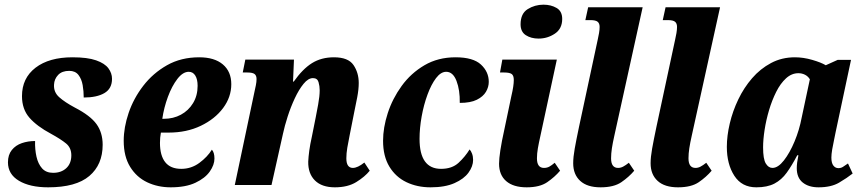

<svg xmlns="http://www.w3.org/2000/svg" viewBox="-20 -791 3708 821"><path d="M186 10Q108 10 61 -18Q14 -46 14 -97Q14 -129 30.5 -149.5Q47 -170 73.5 -179Q100 -188 130 -188Q129 -152 136 -121Q143 -90 160 -71Q177 -52 207 -52Q242 -52 263.5 -72Q285 -92 285 -127Q285 -159 262.5 -177.5Q240 -196 198 -219Q138 -251 106 -287.5Q74 -324 74 -380Q74 -457 132 -501.5Q190 -546 290 -546Q354 -546 391 -533Q428 -520 443.5 -499Q459 -478 459 -454Q459 -412 426.5 -393Q394 -374 338 -374Q338 -401 333.5 -427Q329 -453 315.5 -470.5Q302 -488 276 -488Q245 -488 228.5 -470.5Q212 -453 211 -429Q209 -397 233 -375.5Q257 -354 300 -331Q366 -297 392.5 -260.5Q419 -224 419 -172Q419 -87 362 -38.5Q305 10 186 10Z M710 10Q655 10 609.5 -11.5Q564 -33 536.5 -77.5Q509 -122 509 -189Q509 -246 530 -308Q551 -370 592.5 -424Q634 -478 694 -512Q754 -546 832 -546Q897 -546 933 -515.5Q969 -485 969 -431Q969 -376 934 -329Q899 -282 838.5 -253Q778 -224 701 -224H668Q664 -203 664 -180Q664 -126 686.5 -97.5Q709 -69 755 -69Q798 -69 832.5 -94.5Q867 -120 886 -151Q897 -139 897 -113Q897 -86 877 -57.5Q857 -29 815.5 -9.5Q774 10 710 10ZM681 -283Q721 -283 753.5 -300.5Q786 -318 805.5 -350Q825 -382 825 -424Q825 -452 815 -468Q805 -484 787 -484Q762 -484 738.5 -453.5Q715 -423 698 -377Q681 -331 674 -283Z M1412 10Q1356 10 1326.5 -19.5Q1297 -49 1298 -100Q1299 -121 1302.5 -147Q1306 -173 1314 -209L1330 -289Q1334 -309 1340.5 -344.5Q1347 -380 1347 -405Q1347 -423 1342 -440Q1337 -457 1318 -457Q1298 -457 1278 -432.5Q1258 -408 1240.5 -370.5Q1223 -333 1210 -292.5Q1197 -252 1190 -219L1141 0H984L1068 -398Q1071 -411 1074 -426Q1077 -441 1077 -453Q1077 -468 1068.5 -474.5Q1060 -481 1038 -481H1018L1029 -536H1237L1233 -442H1236Q1274 -496 1314 -521Q1354 -546 1408 -546Q1469 -546 1491.5 -513Q1514 -480 1514 -436Q1514 -409 1507.5 -375Q1501 -341 1495 -313L1475 -212Q1469 -183 1465 -159Q1461 -135 1461 -114Q1461 -73 1489 -73Q1509 -73 1538 -96L1561 -61Q1540 -35 1503.5 -12.5Q1467 10 1412 10Z M1821 10Q1764 10 1718 -12Q1672 -34 1645 -78.5Q1618 -123 1618 -189Q1618 -245 1638 -307Q1658 -369 1697.5 -423.5Q1737 -478 1795 -512Q1853 -546 1928 -546Q2003 -546 2036.5 -515Q2070 -484 2070 -441Q2070 -419 2058 -398.5Q2046 -378 2019 -364.5Q1992 -351 1946 -351Q1947 -406 1932 -445Q1917 -484 1888 -484Q1865 -484 1844.5 -457Q1824 -430 1808 -386.5Q1792 -343 1783 -293Q1774 -243 1774 -197Q1774 -69 1866 -69Q1913 -69 1941 -95Q1969 -121 1988 -152Q1994 -146 1998.5 -134Q2003 -122 2003 -107Q2003 -80 1983.5 -53Q1964 -26 1923.5 -8Q1883 10 1821 10Z M2283 -626Q2251 -626 2228.5 -640.5Q2206 -655 2206 -687Q2206 -733 2236.5 -752Q2267 -771 2304 -771Q2336 -771 2360 -757Q2384 -743 2384 -710Q2384 -668 2352.5 -647Q2321 -626 2283 -626ZM2232 10Q2175 10 2144.5 -16.5Q2114 -43 2114 -91Q2114 -112 2119.5 -148.5Q2125 -185 2137 -239L2167 -382Q2177 -424 2177 -449Q2177 -468 2168 -474.5Q2159 -481 2136 -481H2118L2128 -536H2361L2291 -211Q2284 -180 2280 -157Q2276 -134 2276 -114Q2276 -73 2306 -73Q2319 -73 2329 -78.5Q2339 -84 2352 -95L2375 -61Q2352 -34 2320 -12Q2288 10 2232 10Z M2548 10Q2491 10 2461 -17.5Q2431 -45 2431 -93Q2431 -119 2437.5 -155.5Q2444 -192 2456 -249L2536 -622Q2539 -635 2541.5 -649.5Q2544 -664 2544 -676Q2544 -691 2535.5 -698Q2527 -705 2505 -705H2483L2495 -760H2728L2607 -211Q2600 -180 2596.5 -157Q2593 -134 2593 -114Q2593 -73 2623 -73Q2634 -73 2644.5 -78.5Q2655 -84 2669 -95L2692 -61Q2669 -34 2637 -12Q2605 10 2548 10Z M2879 10Q2822 10 2792 -17.5Q2762 -45 2762 -93Q2762 -119 2768.5 -155.5Q2775 -192 2787 -249L2867 -622Q2870 -635 2872.5 -649.5Q2875 -664 2875 -676Q2875 -691 2866.5 -698Q2858 -705 2836 -705H2814L2826 -760H3059L2938 -211Q2931 -180 2927.5 -157Q2924 -134 2924 -114Q2924 -73 2954 -73Q2965 -73 2975.5 -78.5Q2986 -84 3000 -95L3023 -61Q3000 -34 2968 -12Q2936 10 2879 10Z M3214 10Q3152 10 3120 -39.5Q3088 -89 3088 -163Q3088 -210 3100.5 -263Q3113 -316 3137 -366Q3161 -416 3196 -456.5Q3231 -497 3277 -521.5Q3323 -546 3379 -546Q3415 -546 3453 -535Q3491 -524 3511 -512L3562 -535H3619L3553 -225Q3551 -213 3546.5 -193Q3542 -173 3538.5 -152Q3535 -131 3535 -117Q3535 -94 3543.5 -83Q3552 -72 3565 -72Q3576 -72 3584.5 -77.5Q3593 -83 3606 -92L3626 -49Q3602 -30 3568 -10Q3534 10 3480 10Q3438 10 3412.5 -10.5Q3387 -31 3387 -72Q3387 -94 3394 -127H3389Q3366 -83 3344 -52.5Q3322 -22 3291.5 -6Q3261 10 3214 10ZM3283 -73Q3307 -73 3332 -105Q3357 -137 3377.5 -186Q3398 -235 3408 -288L3443 -452Q3435 -465 3422 -471.5Q3409 -478 3394 -478Q3365 -478 3341 -456Q3317 -434 3299 -398Q3281 -362 3268.5 -320Q3256 -278 3249.5 -236Q3243 -194 3243 -161Q3243 -111 3254.5 -92Q3266 -73 3283 -73Z"/></svg>

Font: Noto Serif Condensed ExtraBold
Style: Italic
Weight: 800
Width: 3
Italic angle: -12°
Designer: Monotype Design Team
Foundry: Monotype Imaging Inc.
Version: Version 2.014; ttfautohint (v1.8.4.7-5d5b)